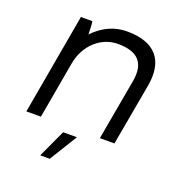

<svg xmlns="http://www.w3.org/2000/svg" viewBox="-128 -642 881 930"><g transform="rotate(20 312.5 -177.0)"><path d="M44 0H119L171 -294C189 -393 264 -459 350 -459C452 -459 497 -413 479 -314L423 0H498L555 -318C580 -456 515 -531 371 -531C310 -531 252 -508 199 -453C199 -477 198 -502 195 -520H136ZM180 177H229L317 34H246Z"/></g></svg>

Font: Fixel Display
Style: Italic
Weight: 400
Italic angle: -10°
Designer: AlfaBravo + MacPaw
Foundry: Kyrylo Tkachov, Marchela Mozhyna, Serhii Makarenko, Maria Weinstein, Zakhar Kryvoshyya
Version: Version 1.210;Glyphs 3.2 (3217)